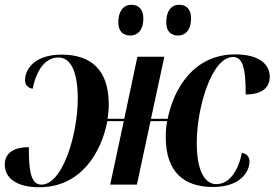

<svg xmlns="http://www.w3.org/2000/svg" viewBox="-23 -774 1157 805"><path d="M724 -625C750 -625 778 -643 778 -697C778 -736 758 -754 728 -754C694 -754 674 -726 674 -681C674 -643 693 -625 724 -625ZM523 -625C550 -625 578 -643 578 -697C578 -736 557 -754 528 -754C494 -754 473 -726 473 -681C473 -643 493 -625 523 -625ZM142 11C316 11 402 -134 427 -266H496L439 0H551L608 -266H678C673 -243 672 -219 672 -199C672 -51 750 10 870 10C985 10 1023 -54 1023 -97C1023 -116 1012 -130 991 -133C975 -53 936 -2 884 -2C840 -2 802 -49 802 -175C802 -324 865 -535 954 -535C992 -535 1008 -494 1007 -378C1080 -378 1108 -410 1108 -452C1108 -505 1063 -546 963 -546C791 -546 706 -405 680 -276H610L666 -536H553L498 -276H428C431 -296 433 -317 433 -336C433 -485 355 -545 235 -545C120 -545 82 -482 82 -438C82 -419 93 -405 114 -402C130 -482 168 -533 222 -533C267 -533 303 -487 303 -360C303 -212 240 0 151 0C112 0 97 -41 98 -157C25 -157 -3 -125 -3 -84C-3 -30 42 11 142 11Z"/></svg>

Font: Noto Serif Display SemiBold
Style: Italic
Weight: 600
Italic angle: -12°
Designer: Monotype Design Team
Foundry: Monotype Imaging Inc.
Version: Version 2.009